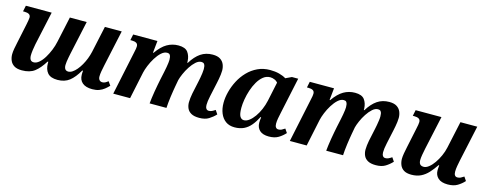

<svg xmlns="http://www.w3.org/2000/svg" viewBox="-26 -1094 4172 1652"><g transform="rotate(15 2059.5 -268.0)"><path d="M168 10Q125 10 100 -5.5Q75 -21 64 -47Q53 -73 53 -102Q53 -124 58 -152.5Q63 -181 70 -212L106 -383Q110 -403 113 -420.5Q116 -438 116 -445Q116 -466 101.5 -474.5Q87 -483 63 -483H48L59 -536H289L224 -237Q219 -213 215 -183.5Q211 -154 211 -134Q211 -120 214.5 -108.5Q218 -97 226 -90Q234 -83 249 -83Q273 -83 297 -103.5Q321 -124 341.5 -157.5Q362 -191 378 -230.5Q394 -270 402 -309L451 -536H601L536 -236Q533 -221 529 -201Q525 -181 522.5 -162Q520 -143 520 -131Q520 -116 524 -105Q528 -94 536.5 -88.5Q545 -83 557 -83Q575 -83 594 -95.5Q613 -108 631 -129.5Q649 -151 665 -179Q681 -207 693 -238Q705 -269 712 -300L763 -536H913L844 -217Q837 -186 832.5 -159Q828 -132 828 -113Q828 -92 838 -81Q848 -70 864 -70Q878 -70 889.5 -76Q901 -82 915 -93L939 -59Q922 -41 902 -25Q882 -9 856 0.5Q830 10 796 10Q737 10 707 -16Q677 -42 677 -88Q677 -99 677.5 -108Q678 -117 679 -123H672Q634 -56 591.5 -23Q549 10 486 10Q424 10 397 -21.5Q370 -53 370 -108Q370 -111 370 -114Q370 -117 371 -120H364Q324 -55 281.5 -22.5Q239 10 168 10Z M1748 10Q1703 10 1677 -4.5Q1651 -19 1640 -43.5Q1629 -68 1629 -97Q1629 -115 1631.5 -135Q1634 -155 1638 -177L1663 -294Q1666 -307 1669.5 -327Q1673 -347 1676 -368Q1679 -389 1679 -405Q1679 -417 1677 -430Q1675 -443 1667.5 -451.5Q1660 -460 1644 -460Q1619 -460 1594.5 -438Q1570 -416 1548.5 -383Q1527 -350 1512 -315.5Q1497 -281 1491 -257L1480 -197Q1477 -181 1473 -155.5Q1469 -130 1465 -101.5Q1461 -73 1458.5 -46Q1456 -19 1455 0H1305Q1307 -20 1310.5 -48.5Q1314 -77 1319.5 -108.5Q1325 -140 1330.5 -170Q1336 -200 1341 -223L1356 -293Q1361 -317 1365 -339Q1369 -361 1371 -378.5Q1373 -396 1373 -405Q1373 -417 1371 -430Q1369 -443 1362 -451.5Q1355 -460 1339 -460Q1313 -460 1287.5 -437Q1262 -414 1240 -378.5Q1218 -343 1203 -306Q1188 -269 1182 -242L1131 0H981L1063 -389Q1068 -409 1070 -423.5Q1072 -438 1072 -445Q1072 -466 1057.5 -474.5Q1043 -483 1019 -483H1004L1015 -536H1231L1220 -429H1225Q1269 -492 1315.5 -519Q1362 -546 1417 -546Q1478 -546 1501.5 -514Q1525 -482 1527 -435Q1527 -432 1527 -429Q1527 -426 1527 -422H1532Q1570 -484 1615.5 -515Q1661 -546 1722 -546Q1765 -546 1789.5 -530Q1814 -514 1824.5 -488.5Q1835 -463 1835 -434Q1835 -417 1832.5 -397.5Q1830 -378 1826.5 -358.5Q1823 -339 1819 -321L1792 -196Q1786 -169 1783.5 -149Q1781 -129 1781 -114Q1781 -94 1789 -82Q1797 -70 1813 -70Q1827 -70 1840 -76Q1853 -82 1869 -93L1892 -59Q1866 -31 1833 -10.5Q1800 10 1748 10Z M2063 10Q2015 10 1983 -13.5Q1951 -37 1934.5 -77.5Q1918 -118 1918 -170Q1918 -217 1931.5 -269Q1945 -321 1970.5 -370Q1996 -419 2034.5 -459Q2073 -499 2123 -522.5Q2173 -546 2234 -546Q2278 -546 2314.5 -536.5Q2351 -527 2376 -511L2429 -536H2485L2417 -217Q2410 -186 2405.5 -160.5Q2401 -135 2401 -113Q2401 -92 2409.5 -81Q2418 -70 2432 -70Q2448 -70 2460.5 -76Q2473 -82 2489 -93L2512 -59Q2487 -31 2453.5 -10.5Q2420 10 2368 10Q2314 10 2286.5 -15.5Q2259 -41 2259 -84Q2259 -97 2260 -107Q2261 -117 2263 -133H2257Q2235 -89 2208 -56.5Q2181 -24 2145.5 -7Q2110 10 2063 10ZM2125 -70Q2148 -70 2172 -88Q2196 -106 2218 -137Q2240 -168 2256.5 -206.5Q2273 -245 2282 -286L2325 -489L2329 -441Q2313 -467 2291.5 -476.5Q2270 -486 2251 -486Q2216 -486 2188.5 -464Q2161 -442 2140 -406Q2119 -370 2105 -327.5Q2091 -285 2084 -243Q2077 -201 2077 -168Q2077 -113 2090 -91.5Q2103 -70 2125 -70Z M3321 10Q3276 10 3250 -4.5Q3224 -19 3213 -43.5Q3202 -68 3202 -97Q3202 -115 3204.5 -135Q3207 -155 3211 -177L3236 -294Q3239 -307 3242.5 -327Q3246 -347 3249 -368Q3252 -389 3252 -405Q3252 -417 3250 -430Q3248 -443 3240.5 -451.5Q3233 -460 3217 -460Q3192 -460 3167.5 -438Q3143 -416 3121.5 -383Q3100 -350 3085 -315.5Q3070 -281 3064 -257L3053 -197Q3050 -181 3046 -155.5Q3042 -130 3038 -101.5Q3034 -73 3031.5 -46Q3029 -19 3028 0H2878Q2880 -20 2883.5 -48.5Q2887 -77 2892.5 -108.5Q2898 -140 2903.5 -170Q2909 -200 2914 -223L2929 -293Q2934 -317 2938 -339Q2942 -361 2944 -378.5Q2946 -396 2946 -405Q2946 -417 2944 -430Q2942 -443 2935 -451.5Q2928 -460 2912 -460Q2886 -460 2860.5 -437Q2835 -414 2813 -378.5Q2791 -343 2776 -306Q2761 -269 2755 -242L2704 0H2554L2636 -389Q2641 -409 2643 -423.5Q2645 -438 2645 -445Q2645 -466 2630.5 -474.5Q2616 -483 2592 -483H2577L2588 -536H2804L2793 -429H2798Q2842 -492 2888.5 -519Q2935 -546 2990 -546Q3051 -546 3074.5 -514Q3098 -482 3100 -435Q3100 -432 3100 -429Q3100 -426 3100 -422H3105Q3143 -484 3188.5 -515Q3234 -546 3295 -546Q3338 -546 3362.5 -530Q3387 -514 3397.5 -488.5Q3408 -463 3408 -434Q3408 -417 3405.5 -397.5Q3403 -378 3399.5 -358.5Q3396 -339 3392 -321L3365 -196Q3359 -169 3356.5 -149Q3354 -129 3354 -114Q3354 -94 3362 -82Q3370 -70 3386 -70Q3400 -70 3413 -76Q3426 -82 3442 -93L3465 -59Q3439 -31 3406 -10.5Q3373 10 3321 10Z M3638 10Q3595 10 3570.5 -5.5Q3546 -21 3535.5 -47Q3525 -73 3525 -102Q3525 -121 3530 -151Q3535 -181 3542 -212L3578 -383Q3583 -403 3585.5 -420.5Q3588 -438 3588 -445Q3588 -466 3573.5 -474.5Q3559 -483 3535 -483H3520L3531 -536H3761L3696 -237Q3690 -209 3685 -179.5Q3680 -150 3680 -131Q3680 -117 3684 -106Q3688 -95 3697.5 -89Q3707 -83 3723 -83Q3745 -83 3769 -102Q3793 -121 3814.5 -152Q3836 -183 3853 -220.5Q3870 -258 3878 -296L3930 -536H4080L4011 -217Q4006 -193 4001 -165Q3996 -137 3996 -113Q3996 -92 4004 -81Q4012 -70 4027 -70Q4043 -70 4055.5 -76Q4068 -82 4084 -93L4107 -59Q4082 -31 4048 -10.5Q4014 10 3962 10Q3904 10 3875.5 -16.5Q3847 -43 3847 -84Q3847 -96 3848 -107.5Q3849 -119 3850 -130H3844Q3817 -89 3787.5 -57Q3758 -25 3722 -7.5Q3686 10 3638 10Z"/></g></svg>

Font: Noto Serif
Style: Italic
Weight: 400
Italic angle: -12°
Designer: Monotype Design Team
Foundry: Monotype Imaging Inc.
Version: Version 2.013